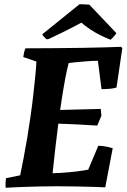

<svg xmlns="http://www.w3.org/2000/svg" viewBox="-20 -877 596 904"><path d="M6.7 7.1Q5.7 -4.4 6.2 -15.7Q6.7 -27 8.2 -38L75 -51.6Q82.6 -87.5 91.1 -132.7Q99.7 -177.9 108.1 -227.5Q116.4 -277.1 123.1 -324.6Q131.2 -380.8 136.6 -429Q142.1 -477.2 146 -517.3Q150 -557.5 151.4 -587.3L89.7 -608.4Q91.2 -620.5 93.5 -630.5Q95.8 -640.6 99.8 -649.5Q177 -649.5 245.9 -650.3Q314.8 -651 373.3 -651.8Q431.7 -652.6 476.6 -654.1Q521.4 -655.6 550.4 -656.6L555.9 -650.2L528.6 -464.8Q514 -460.3 495.2 -458.8Q476.3 -457.2 458 -457.2L440.9 -590.8Q417.3 -590.8 388.7 -588.5Q360 -586.2 336.5 -584Q313 -581.7 303.4 -580.2Q295.3 -549.8 287.1 -506.7Q279 -463.6 270.9 -411.3Q262.8 -359.1 255.3 -300.9Q247.7 -242.7 240.8 -182Q233.9 -121.4 227.6 -61.3Q247.4 -61.8 266.6 -63Q285.9 -64.2 304.6 -66Q323.4 -67.7 340.1 -69.7Q356.8 -71.7 370.8 -74Q384.8 -76.2 395.5 -78.3L442.9 -190.8Q460.1 -190.4 477.9 -187.2Q495.6 -184 510.7 -179L475.6 5Q456.6 4 421.5 3Q386.5 2 342.6 1Q298.8 0 250.8 0Q210.1 0 171.9 0.8Q133.6 1.5 101.2 2.8Q68.8 4 44.3 5.1Q19.8 6.1 6.7 7.1ZM437.9 -285.7Q393.9 -288.7 346.1 -291.1Q298.3 -293.6 250.6 -295L260.1 -359.2L454.4 -364.2L457.4 -331.9ZM500.8 -689.9Q477.2 -698.9 452.4 -711.2Q427.7 -723.5 404.8 -738.7Q381.9 -754 363 -770.3Q344.3 -760.2 319.4 -747.2Q294.4 -734.2 266.1 -720.5Q237.8 -706.8 209.6 -693.4L199.3 -691.8Q194.4 -695.6 187.6 -703.1Q180.9 -710.6 179 -715.5L354.2 -857Q365.4 -857 377.4 -856.5Q389.3 -856.1 400.5 -855.1L528 -720.9Q524.1 -714.5 515.6 -704.8Q507.1 -695.2 500.8 -689.9Z"/></svg>

Font: Labrada
Style: Italic
Weight: 400
Italic angle: -7°
Designer: Mercedes Jáuregui
Foundry: Omnibus-Type Team
Version: Version 1.000